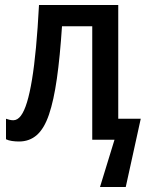

<svg xmlns="http://www.w3.org/2000/svg" viewBox="-20 -559 591 768"><path d="M453 -84H543L483 189H380L438 0H349V-454H228Q220 -332 207.5 -244.5Q195 -157 176 -101Q157 -45 127.5 -19Q98 7 56 7Q42 7 28 5Q14 3 4 -2V-84Q10 -82 17.5 -80Q25 -78 33 -78Q50 -78 63.5 -96Q77 -114 88 -150Q99 -186 108 -240.5Q117 -295 124 -369.5Q131 -444 136 -539H453Z"/></svg>

Font: Noto Sans Display SemiCondensed Medium
Style: Regular
Weight: 500
Width: 4
Designer: Monotype Design Team
Foundry: Monotype Imaging Inc.
Version: Version 2.003